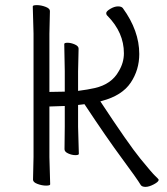

<svg xmlns="http://www.w3.org/2000/svg" viewBox="-20 -715 653 750"><path d="M285 -220 288 -114Q288 -109 274.5 -109Q261 -109 246.5 -115.5Q232 -122 232 -132L233 -221V-301L173 -299V-101L176 5Q176 10 160 10Q144 10 126.5 3.5Q109 -3 109 -13L111 -102V-584L108 -690Q108 -695 124 -695Q140 -695 157.5 -688.5Q175 -682 175 -672L173 -583V-356H178Q204 -356 233 -357V-437L231 -543Q231 -548 244 -548Q257 -548 272 -541.5Q287 -535 287 -525L285 -436V-360Q324 -365 350 -371Q416 -386 444 -437Q464 -470 464 -507Q464 -588 400 -653Q395 -657 395 -664Q395 -671 411 -680.5Q427 -690 441 -690Q455 -690 460 -683Q524 -595 524 -504Q524 -442 490.5 -392Q457 -342 379 -321L372 -319Q482 -152 528.5 -95Q575 -38 586.5 -27.5Q598 -17 600 -13Q600 -5 581 5Q562 15 548.5 15Q535 15 530 8Q515 -17 456.5 -96Q398 -175 310 -308L285 -305Z"/></svg>

Font: Moon Stars Kai T Light
Style: Regular
Weight: 300
Designer: GuiWonder
Version: Version 1.101